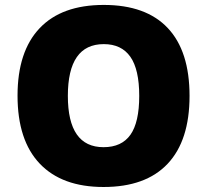

<svg xmlns="http://www.w3.org/2000/svg" viewBox="-20 -745 837 775"><path d="M745.1 -357.9Q745.1 -177.7 656.7 -84Q568.4 9.8 397.9 9.8Q230 9.8 140.4 -84.5Q50.8 -178.7 50.8 -358.9Q50.8 -537.1 139.9 -631.1Q229 -725.1 398.9 -725.1Q569.3 -725.1 657.2 -631.8Q745.1 -538.6 745.1 -357.9ZM253.9 -357.9Q253.9 -150.9 397.9 -150.9Q471.2 -150.9 506.6 -201.2Q542 -251.5 542 -357.9Q542 -464.8 506.1 -515.9Q470.2 -566.9 398.9 -566.9Q253.9 -566.9 253.9 -357.9Z"/></svg>

Font: Open Sans ExtBd
Style: Bold
Weight: 800
Foundry: Ascender Corporation
Version: Version 1.10